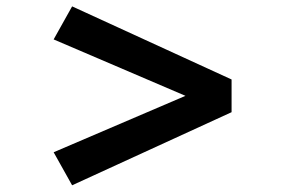

<svg xmlns="http://www.w3.org/2000/svg" viewBox="-20 -552 894 587"><path d="M200.5 14.5 144 -86.5 547 -259 144 -431.5 200.5 -532.5 688 -309V-209Z"/></svg>

Font: Trispace SemiExpanded
Style: Bold
Weight: 700
Width: 6
Designer: Tyler Finck
Foundry: Etcetera Type Company
Version: Version 1.210; ttfautohint (v1.8.3)